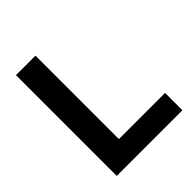

<svg xmlns="http://www.w3.org/2000/svg" viewBox="-195 -825 947 947"><g transform="rotate(-45 278.0 -351.5)"><path d="M72 0H530V-121H208V-703H72Z"/></g></svg>

Font: MV Cash SemiBold
Style: Regular
Weight: 600
Designer: Rodrigo Fuenzalida
Foundry: fragTYPE
Version: Version 1.100;Glyphs 3.1.2 (3151)